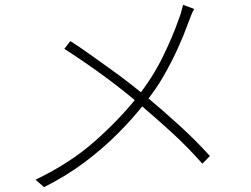

<svg xmlns="http://www.w3.org/2000/svg" viewBox="-20 -759 1040 794"><path d="M783 -722Q777 -712 770 -694.5Q763 -677 758 -663Q740 -613 714 -556Q688 -499 655 -442Q622 -385 580 -334Q532 -272 469.5 -209Q407 -146 330.5 -88.5Q254 -31 162 15L127 -16Q269 -84 370.5 -173.5Q472 -263 547 -357Q611 -438 652.5 -522.5Q694 -607 719 -679Q724 -691 729 -708Q734 -725 737 -739ZM271 -589Q309 -565 351.5 -534.5Q394 -504 437.5 -473Q481 -442 518 -413Q555 -384 581 -363Q653 -303 721 -241Q789 -179 848 -114L817 -82Q756 -151 691 -210.5Q626 -270 554 -331Q527 -354 490 -383.5Q453 -413 410 -444.5Q367 -476 324.5 -505Q282 -534 246 -557Z"/></svg>

Font: Noto Sans JP Thin ExtraLight
Style: Regular
Weight: 250
Version: Version 2.004-H2;hotconv 1.0.118;makeotfexe 2.5.65603